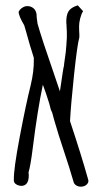

<svg xmlns="http://www.w3.org/2000/svg" viewBox="-20 -695 383 721"><path d="M312 -16Q312 -9 306.5 -3Q301 3 292 5Q289 6 283 6Q274 6 266 1Q258 -4 256 -13Q243 -59 215 -143Q201 -184 183 -246L176 -272L171 -283L165 -306Q155 -339 141 -377Q121 -283 103 -139Q95 -74 87 -47Q88 -45 88 -36Q88 1 62 3Q50 3 40.5 -3Q31 -9 32 -20Q31 -59 54 -180.5Q77 -302 95 -374Q108 -428 107 -472V-478Q90 -531 78 -576L71 -600Q50 -635 50 -651Q57 -665 74 -671Q77 -672 83 -672Q94 -672 103 -666Q112 -660 115 -650Q118 -644 118 -628L121 -606Q136 -552 187 -405L205 -352Q219 -450 220 -446Q220 -450 221 -456.5Q222 -463 223 -471Q228 -502 229 -523Q232 -556 231 -576Q231 -585 230 -593Q230 -605 229 -608Q228 -637 237 -652Q246 -667 272 -675L292 -653Q285 -642 281 -625.5Q277 -609 277 -597Q277 -579 278 -566V-555Q270 -527 258 -413.5Q246 -300 243 -240Q285 -114 311 -21Z"/></svg>

Font: Amatic SC
Style: Bold
Weight: 700
Designer: Multiple Designers
Foundry: Vernon Adams
Version: Version 2.505